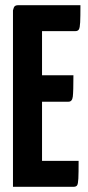

<svg xmlns="http://www.w3.org/2000/svg" viewBox="-20 -720 340 740"><path d="M30 0V-680Q30 -680 33 -690Q36 -700 50 -700H290Q290 -655 289 -634Q288 -613 284 -606.5Q280 -600 270 -600H142V-100H283Q283 -53 282 -32Q281 -11 277.1 -5.5Q273.3 0 263 0ZM38 -328V-430H263Q263 -367 260.6 -347.5Q258.2 -328 244 -328Z"/></svg>

Font: Yanone Kaffeesatz ExtraLight
Style: Regular
Weight: 200
Designer: Yanone (Cyrillic: Daniel Pouzeot, Huerta Tipografica, and Cyreal)
Foundry: Yanone
Version: Version 2.003